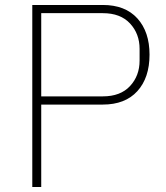

<svg xmlns="http://www.w3.org/2000/svg" viewBox="-20 -753 667 773"><path d="M146 0H110V-733H394Q484 -733 533 -679Q582 -625 582 -533Q582 -440 533 -386Q484 -332 394 -332H146ZM146 -700V-365H394Q465 -365 503.5 -406.5Q542 -448 542 -509V-556Q542 -617 503.5 -658.5Q465 -700 394 -700Z"/></svg>

Font: IBM Plex Sans JP ExtraLight
Style: Regular
Weight: 200
Designer: Mike Abbink; Paul van der Laan; Pieter van Rosmalen; Wujin Sim; Yejin Wi; Jinhee Kim; Boomi Park; Yona Kim; Kichan Ma
Foundry: Sandoll Inc.
Version: Version 1.001